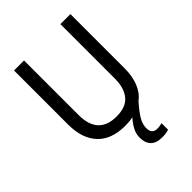

<svg xmlns="http://www.w3.org/2000/svg" viewBox="-263 -837 1180 1180"><g transform="rotate(-45 327.0 -246.5)"><path d="M406 111Q406 138 418 150Q430 162 451 162Q465 162 475.5 160Q486 158 494 156V213Q481 217 467 219Q453 221 436 221Q336 221 336 122Q336 90 353 59Q370 28 393 4Q361 10 325 10Q206 10 144 -56.5Q82 -123 82 -243V-714H169V-240Q169 -68 329 -68Q410 -68 447.5 -113.5Q485 -159 485 -241V-714H572V-242Q572 -175 551.5 -123Q531 -71 489 -39Q444 12 425 45.5Q406 79 406 111Z"/></g></svg>

Font: Noto Sans Ethiopic SemCond
Style: Regular
Weight: 400
Width: 4
Designer: Monotype Design Team
Foundry: Monotype Imaging Inc.
Version: Version 2.102; ttfautohint (v1.8.4.7-5d5b)